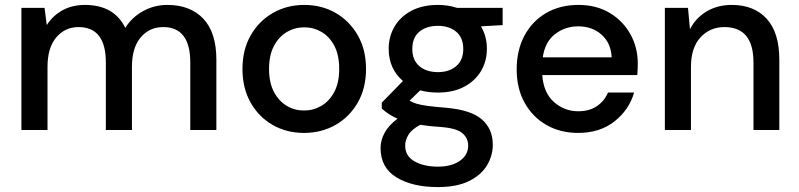

<svg xmlns="http://www.w3.org/2000/svg" viewBox="-20 -528 3244 780"><path d="M67 0V-496H161L170 -426Q194 -464 233.5 -486Q273 -508 325 -508Q443 -508 489 -415Q516 -458 561.5 -483Q607 -508 660 -508Q753 -508 806 -452Q859 -396 859 -285V0H753V-274Q753 -418 643 -418Q587 -418 551.5 -376Q516 -334 516 -256V0H410V-274Q410 -418 299 -418Q244 -418 208.5 -376Q173 -334 173 -256V0Z M1215 12Q1144 12 1087.5 -20.5Q1031 -53 998 -111.5Q965 -170 965 -248Q965 -326 998.5 -384.5Q1032 -443 1089 -475.5Q1146 -508 1216 -508Q1287 -508 1343.5 -475.5Q1400 -443 1433.5 -384.5Q1467 -326 1467 -248Q1467 -170 1433.5 -111.5Q1400 -53 1343 -20.5Q1286 12 1215 12ZM1215 -79Q1253 -79 1285.5 -98Q1318 -117 1338 -154.5Q1358 -192 1358 -248Q1358 -304 1338.5 -341.5Q1319 -379 1286.5 -398Q1254 -417 1216 -417Q1178 -417 1145.5 -398Q1113 -379 1093 -341.5Q1073 -304 1073 -248Q1073 -192 1093 -154.5Q1113 -117 1145 -98Q1177 -79 1215 -79Z M1759 -152Q1720 -152 1687 -161L1644 -119Q1655 -112 1671 -107Q1687 -102 1716 -98Q1745 -94 1795 -90Q1894 -81 1938 -42.5Q1982 -4 1982 60Q1982 104 1958.5 143.5Q1935 183 1885.5 207.5Q1836 232 1759 232Q1655 232 1590.5 192.5Q1526 153 1526 73Q1526 42 1542.5 11.5Q1559 -19 1595 -46Q1574 -55 1558.5 -65.5Q1543 -76 1531 -87V-111L1617 -199Q1559 -249 1559 -330Q1559 -379 1582.5 -419.5Q1606 -460 1651 -484Q1696 -508 1759 -508Q1801 -508 1837 -496H2022V-426L1934 -421Q1958 -380 1958 -330Q1958 -280 1934.5 -240Q1911 -200 1866.5 -176Q1822 -152 1759 -152ZM1759 -235Q1805 -235 1833.5 -259.5Q1862 -284 1862 -329Q1862 -375 1833.5 -399Q1805 -423 1759 -423Q1712 -423 1683.5 -399Q1655 -375 1655 -329Q1655 -284 1683.5 -259.5Q1712 -235 1759 -235ZM1626 63Q1626 106 1664 127.5Q1702 149 1759 149Q1814 149 1848 125.5Q1882 102 1882 63Q1882 34 1859 13.5Q1836 -7 1772 -12Q1724 -15 1687 -21Q1652 -2 1639 20Q1626 42 1626 63Z M2329 12Q2256 12 2199.5 -20.5Q2143 -53 2111 -111Q2079 -169 2079 -246Q2079 -324 2110.5 -383Q2142 -442 2198.5 -475Q2255 -508 2330 -508Q2403 -508 2457 -475.5Q2511 -443 2541 -389Q2571 -335 2571 -270Q2571 -260 2570.5 -248.5Q2570 -237 2569 -223H2183Q2188 -151 2230.5 -113.5Q2273 -76 2329 -76Q2374 -76 2404.5 -96.5Q2435 -117 2450 -152H2556Q2536 -82 2476.5 -35Q2417 12 2329 12ZM2329 -421Q2276 -421 2235 -389.5Q2194 -358 2185 -295H2465Q2462 -353 2424 -387Q2386 -421 2329 -421Z M2681 0V-496H2775L2783 -409Q2806 -455 2850.5 -481.5Q2895 -508 2953 -508Q3043 -508 3094.5 -452Q3146 -396 3146 -285V0H3041V-274Q3041 -418 2923 -418Q2864 -418 2825.5 -376Q2787 -334 2787 -256V0Z"/></svg>

Font: DeepMind Sans Medium
Style: Regular
Weight: 500
Designer: Jonny Pinhorn / Modifications: Colophon Foundry
Foundry: Colophon Foundry
Version: Version 1.002; ttfautohint (v1.8.2)